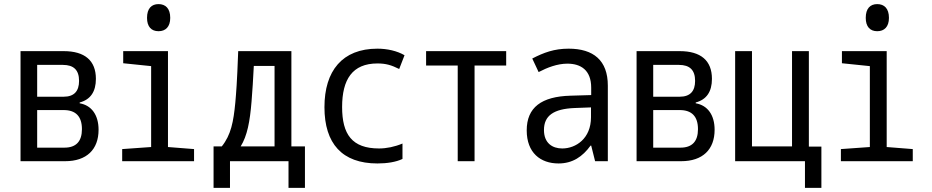

<svg xmlns="http://www.w3.org/2000/svg" viewBox="-20 -785 4540 935"><path d="M80 0H297C402 0 460 -57 460 -153C460 -225 426 -272 368 -282V-286C421 -300 447 -339 447 -401C447 -490 393 -536 290 -536H80ZM161 -314V-469H286C339 -469 365 -444 365 -391C365 -341 341 -314 290 -314ZM161 -66V-249H290C349 -249 379 -218 379 -156C379 -96 350 -66 294 -66Z M752 -633C786 -633 809 -654 809 -698C809 -744 786 -765 752 -765C718 -765 696 -744 696 -698C696 -655 717 -633 752 -633ZM575 0H925V-59L798 -69V-536H580V-477L716 -463V-69L575 -59Z M1020 130H1100V0H1385V130H1465V-72H1399V-536H1140C1134 -372 1130 -334 1126 -286C1117 -192 1105 -128 1060 -72H1020ZM1205 -291C1209 -341 1213 -401 1216 -464H1317V-72H1152C1184 -124 1197 -192 1205 -291Z M1818 11C1865 11 1909 4 1940 -11V-86C1902 -70 1862 -62 1826 -62C1694 -62 1646 -131 1646 -264C1646 -398 1696 -476 1818 -476C1859 -476 1886 -468 1924 -449L1950 -516C1914 -537 1866 -548 1818 -548C1647 -548 1560 -440 1560 -263C1560 -86 1646 11 1818 11Z M2209 0H2291V-466H2445V-536H2055V-466H2209Z M2700 11C2768 11 2817 -22 2856 -76H2859L2878 0H2940V-368C2940 -491 2870 -548 2749 -548C2679 -548 2628 -529 2572 -500L2603 -434C2645 -456 2694 -475 2743 -475C2808 -475 2859 -444 2859 -358V-322L2758 -319C2617 -315 2545 -262 2545 -150C2545 -41 2612 11 2700 11ZM2718 -62C2670 -62 2629 -88 2629 -152C2629 -221 2675 -255 2779 -259L2858 -262V-214C2858 -110 2784 -62 2718 -62Z M3080 0H3297C3402 0 3460 -57 3460 -153C3460 -225 3426 -272 3368 -282V-286C3421 -300 3447 -339 3447 -401C3447 -490 3393 -536 3290 -536H3080ZM3161 -314V-469H3286C3339 -469 3365 -444 3365 -391C3365 -341 3341 -314 3290 -314ZM3161 -66V-249H3290C3349 -249 3379 -218 3379 -156C3379 -96 3350 -66 3294 -66Z M3560 0H3900V130H3980V-71H3919V-536H3837V-72H3642V-536H3560Z M4252 -633C4286 -633 4309 -654 4309 -698C4309 -744 4286 -765 4252 -765C4218 -765 4196 -744 4196 -698C4196 -655 4217 -633 4252 -633ZM4075 0H4425V-59L4298 -69V-536H4080V-477L4216 -463V-69L4075 -59Z"/></svg>

Font: Noto Sans Mono ExtraCondensed
Style: Regular
Weight: 400
Width: 2
Designer: Monotype Design Team
Foundry: Monotype Imaging Inc.
Version: Version 2.014